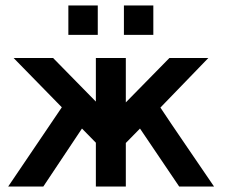

<svg xmlns="http://www.w3.org/2000/svg" viewBox="-20 -685 829 705"><path d="M231 -557V-665H339V-557ZM435 -557V-665H543V-557ZM10 0 207 -291 30 -472H175L332 -312V-472H442V-309L602 -472H745L569 -290Q600 -243 667 -145Q734 -47 766 0H638L494 -213L442 -160V0H332V-161L281 -213L139 0Z"/></svg>

Font: Coval
Style: Bold
Weight: 700
Foundry: Context Ltd
Version: Version 001.000